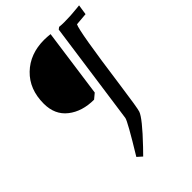

<svg xmlns="http://www.w3.org/2000/svg" viewBox="-239 -822 1048 1048"><g transform="rotate(-45 284.5 -298.5)"><path d="M301 -715Q322 -715 348 -712L293 -316L263 -291Q172 -291 112.5 -337.5Q53 -384 53 -470Q53 -581 122.5 -648Q192 -715 301 -715ZM409 -707Q425 -705 448 -705Q497 -705 551 -711L569 -713L560 -654L488 -648Q470 -615 420 -249Q398 -89 391 -70Q378 -33 270 80L233 118L205 93Q310 -79 313 -100L397 -698Z"/></g></svg>

Font: Andada
Style: Italic
Weight: 400
Italic angle: -8.29999°
Designer: Carolina Giovagnoli
Foundry: Carolina Giovagnoli
Version: Version 1.003